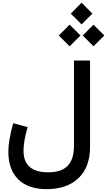

<svg xmlns="http://www.w3.org/2000/svg" viewBox="-20 -1103 765 1371"><path d="M562.5 -928.7 639.6 -1005.9 562.5 -1083.5 485.4 -1005.9ZM647.5 -772.5 725.1 -849.6 647.5 -926.8 570.8 -849.6ZM477.1 -772.5 554.7 -849.6 477.1 -926.8 399.9 -849.6ZM323.7 127.4C206.5 127.4 147.9 75.7 147.9 -27.3C147.9 -70.8 157.2 -126.5 177.2 -195.3L74.2 -223.1C49.3 -131.3 39.6 -71.8 39.6 -19.5C39.6 65.9 63.5 131.8 110.8 178.2C158.2 224.6 225.6 247.6 313 247.6C410.2 247.6 486.3 221.2 541 168.5C595.7 115.7 623 41.5 623 -54.7V-670.9H508.3V-63C508.3 66.4 450.2 127.4 323.7 127.4Z"/></svg>

Font: Estedad SemiBold
Style: Regular
Weight: 600
Designer: Amin Abedi
Version: Version 7.3